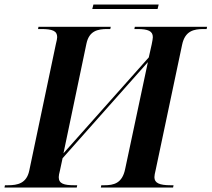

<svg xmlns="http://www.w3.org/2000/svg" viewBox="-43 -833 940 853"><path d="M367 -793H657L662 -813H372ZM-23 0H298L300 -10H287C241 -10 218 -17 218 -46C218 -52 220 -64 223 -74L235 -130L614 -557L513 -82C500 -18 462 -10 420 -10H407L405 0H726L728 -10H715C665 -10 643 -20 643 -46C643 -52 645 -64 649 -80L766 -634C779 -696 818 -704 862 -704H875L877 -714H556L554 -704H567C615 -704 636 -695 636 -668C636 -663 634 -650 631 -636L618 -578L239 -152L341 -639C353 -696 391 -704 434 -704H447L449 -714H128L126 -704H139C190 -704 211 -696 211 -668C211 -664 209 -650 205 -636L87 -75C75 -18 35 -10 -8 -10H-21Z"/></svg>

Font: Noto Serif Display SemiBold
Style: Italic
Weight: 600
Italic angle: -12°
Designer: Monotype Design Team
Foundry: Monotype Imaging Inc.
Version: Version 2.009